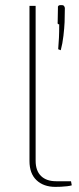

<svg xmlns="http://www.w3.org/2000/svg" viewBox="-20 -723 310 749"><path d="M119 -700V-96Q119 -57 140 -36.5Q161 -16 199 -16H257L260 0Q254 2 242 3.5Q230 5 217.5 5.5Q205 6 196 6Q150 6 122.5 -20Q95 -46 95 -95V-700ZM222 -703Q227 -703 229.5 -700Q232 -697 233 -692L232 -637Q231 -614 227.5 -583.5Q224 -553 217 -527L207 -531Q209 -557 210 -576Q211 -595 211 -628Q203 -628 205 -637L206 -692Q205 -697 207.5 -700Q210 -703 215 -703Z"/></svg>

Font: Exo 2 Thin
Style: Regular
Weight: 250
Designer: Natanael Gama
Foundry: Natanael Gama
Version: Version 2.010